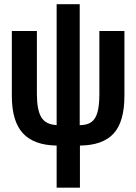

<svg xmlns="http://www.w3.org/2000/svg" viewBox="-20 -674 640 902"><path d="M354.5 -85.9Q391.1 -86.4 410.4 -101.3Q429.7 -116.2 438.2 -147.7Q446.8 -179.2 446.8 -231.4V-528.3H564.5V-223.6Q564.5 -102.1 513.7 -46.6Q462.9 8.8 355.5 9.8V207.5H246.1V9.8Q139.2 8.3 87.4 -48.1Q35.6 -104.5 35.6 -223.6V-528.3H153.3V-231.9Q153.3 -158.2 173.8 -123.5Q194.3 -88.9 246.1 -86.4V-654.3H354.5Z"/></svg>

Font: Cousine
Style: Bold
Weight: 700
Monospace: yes
Designer: Steve Matteson
Foundry: Ascender Corporation
Version: Version 1.20